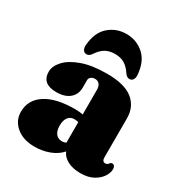

<svg xmlns="http://www.w3.org/2000/svg" viewBox="-167 -815 890 946"><g transform="rotate(30 278.0 -342.0)"><path d="M20.5 -104.5Q20.5 -171.5 78.8 -210Q137 -248.5 245.5 -248.5Q271.5 -248.5 291 -244.5V-386.5Q291 -405 281.8 -416Q272.5 -427 257 -427Q243.5 -427 234.2 -420Q225 -413 225 -401V-360Q225 -320.5 198 -297.5Q171 -274.5 122.5 -274.5Q40.5 -274.5 40.5 -344Q40.5 -375.5 68.8 -406.5Q97 -437.5 153.8 -458Q210.5 -478.5 296 -478.5Q395 -478.5 442.2 -440.8Q489.5 -403 489.5 -336.5V-112Q489.5 -103 494 -97Q498.5 -91 507.5 -91Q520 -91 527 -103.5Q532 -108.5 538.5 -108.5Q546.5 -108.5 551 -102Q555.5 -95.5 555.5 -86Q555.5 -65 540.8 -42.2Q526 -19.5 497 -3.8Q468 12 425 12Q381 12 351.2 -4Q321.5 -20 311.5 -46Q287.5 -18 248 -3Q208.5 12 164.5 12Q99.5 12 60 -21Q20.5 -54 20.5 -104.5ZM220 -140.5Q220 -110 233.2 -94.2Q246.5 -78.5 268 -78.5Q280 -78.5 291 -84V-200.5Q280.5 -204 267 -204Q245.5 -204 232.8 -187.5Q220 -171 220 -140.5ZM280.5 -582.5Q250 -582.5 227.8 -570.2Q205.5 -558 187 -530.5Q174.5 -510.5 158.5 -510.5Q145.5 -510.5 138.8 -521.2Q132 -532 133.5 -549.5Q139.5 -622.5 181.2 -659.2Q223 -696 280.5 -696Q338 -696 379.8 -659.2Q421.5 -622.5 427.5 -549.5Q429 -532 422.2 -521.2Q415.5 -510.5 402 -510.5Q386.5 -510.5 374 -530.5Q356 -557 334.2 -569.8Q312.5 -582.5 280.5 -582.5Z"/></g></svg>

Font: Fraunces 72pt Soft Black
Style: Regular
Weight: 900
Version: Version 1.000;[b76b70a41]